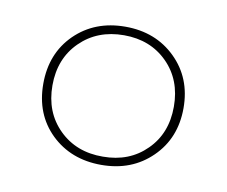

<svg xmlns="http://www.w3.org/2000/svg" viewBox="-46 -815 489 413"><g transform="rotate(10 198.0 -609.0)"><path d="M198.2 -741.2Q140.1 -741.2 102.5 -704.1Q64.9 -667 64.9 -608.4Q64.9 -549.8 102.5 -512.7Q140.1 -475.6 198.2 -476.1Q255.9 -476.1 293 -513.2Q330.1 -549.8 330.1 -608.4Q330.1 -667 293 -704.1Q255.9 -741.2 198.2 -741.2ZM87.9 -500Q44.9 -542 44.9 -608.4Q44.9 -674.8 87.9 -717.3Q131.3 -759.8 197.8 -759.8Q264.2 -759.8 307.6 -717.3Q351.1 -674.8 351.1 -608.9Q351.1 -543 307.6 -500.5Q264.2 -458 197.8 -458Q131.3 -458 87.9 -500Z"/></g></svg>

Font: Montserrat-Hairline
Style: Regular
Weight: 250
Designer: Julieta Ulanovsky
Foundry: Julieta Ulanovsky
Version: Version 1.000;PS 002.000;hotconv 1.0.70;makeotf.lib2.5.58329